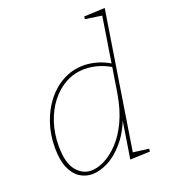

<svg xmlns="http://www.w3.org/2000/svg" viewBox="-140 -867 860 974"><g transform="rotate(-20 290.0 -379.5)"><path d="M192 6Q155 6 124.5 -14Q94 -34 76 -76Q58 -118 58 -185Q58 -255 79 -317Q100 -379 137.5 -426.5Q175 -474 226 -501Q277 -528 337 -528Q369 -528 405 -518.5Q441 -509 481 -485L473 -480L514 -739L520 -732L424 -746L426 -760L538 -765L420 -19L413 -29L506 -17L504 -2L397 2L432 -220L438 -221Q409 -141 366 -90.5Q323 -40 277 -17Q231 6 192 6ZM193 -13Q226 -13 264.5 -32Q303 -51 340.5 -90Q378 -129 407 -190Q436 -251 450 -335L473 -479L478 -467Q441 -489 405.5 -499Q370 -509 336 -509Q280 -509 233 -483.5Q186 -458 151.5 -413.5Q117 -369 98 -310.5Q79 -252 79 -186Q79 -95 112.5 -54Q146 -13 193 -13Z"/></g></svg>

Font: Bitter Thin
Style: Italic
Weight: 100
Italic angle: -9°
Designer: Sol Matas, and Bitter project Authors
Foundry: Sol Matas
Version: Version 2.002